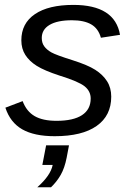

<svg xmlns="http://www.w3.org/2000/svg" viewBox="-20 -557 540 799"><path d="M442.9 -154.8Q442.9 -75.7 382.3 -33Q321.8 9.8 207.5 9.8Q122.6 9.8 72.5 -18.8Q22.5 -47.4 2.4 -108.9L74.2 -136.2Q90.3 -93.3 124.3 -73.7Q158.2 -54.2 215.3 -54.2Q285.2 -54.2 321.3 -77.9Q357.4 -101.6 357.4 -147Q357.4 -177.2 332.5 -197.5Q307.6 -217.8 227.1 -242.7Q164.6 -263.2 133.3 -282.7Q102.1 -302.2 85.4 -328.4Q68.8 -354.5 68.8 -389.2Q68.8 -460 125.5 -498.3Q182.1 -536.6 285.2 -536.6Q458 -536.6 479.5 -412.1L399.9 -399.9Q389.2 -438.5 359.4 -455.6Q329.6 -472.7 279.3 -472.7Q218.8 -472.7 186.3 -453.4Q153.8 -434.1 153.8 -398.9Q153.8 -378.4 164.1 -364.3Q174.3 -350.1 193.6 -339.1Q212.9 -328.1 282.7 -306.2Q344.7 -286.6 376.2 -266.6Q407.7 -246.6 425.3 -219.2Q442.9 -191.9 442.9 -154.8ZM192.4 222.2H135.3Q190.9 172.9 199.2 129.4H156.2L171.9 47.9H267.1L257.3 99.6Q249 142.1 232.7 170.7Q216.3 199.2 192.4 222.2Z"/></svg>

Font: Liberation Sans
Style: Italic
Weight: 400
Italic angle: -12°
Designer: Steve Matteson
Foundry: Ascender Corporation
Version: Version 2.1.5